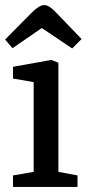

<svg xmlns="http://www.w3.org/2000/svg" viewBox="-26 -733 344 753"><path d="M25 0V-45L106 -59V-411L25 -425V-471L175 -498L203 -487V-59L278 -45V0ZM257 -543 138 -623 23 -544 -6 -578 98 -683Q112 -697 124.5 -705Q137 -713 147 -713Q157 -713 167 -707Q177 -701 188 -690L294 -580Z"/></svg>

Font: Faustina Medium
Style: Regular
Weight: 500
Designer: Alfonso Garcia
Foundry: http://www.omnibus-type.com
Version: Version 1.200